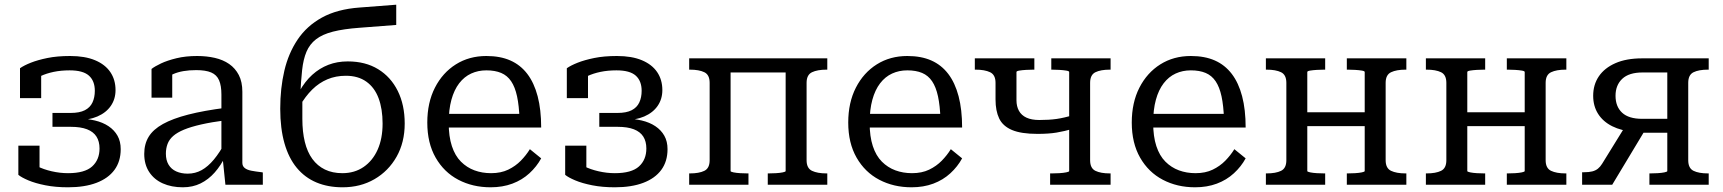

<svg xmlns="http://www.w3.org/2000/svg" viewBox="-20 -785 7324 816"><path d="M269 -49Q340 -49 371.5 -77.5Q403 -106 403 -154Q403 -184 390 -204.5Q377 -225 350 -235.5Q323 -246 281 -246H203V-305H280Q318 -305 340.5 -316.5Q363 -328 373 -349.5Q383 -371 383 -399Q383 -441 358 -463.5Q333 -486 276 -486Q239 -486 208 -479.5Q177 -473 152.5 -461.5Q128 -450 108 -432Q107 -442 109.5 -449.5Q112 -457 118.5 -462.5Q125 -468 134.5 -471.5Q144 -475 155 -477V-368H65V-495Q82 -507 111 -518.5Q140 -530 181.5 -538.5Q223 -547 278 -547Q341 -547 384 -529Q427 -511 449 -478.5Q471 -446 471 -402Q471 -364 451 -335Q431 -306 394 -290Q357 -274 305 -274L329 -296V-259L308 -281Q349 -281 383 -273Q417 -265 441.5 -248.5Q466 -232 479.5 -208Q493 -184 493 -151Q493 -99 466.5 -63Q440 -27 390 -8Q340 11 269 11Q216 11 173 2.5Q130 -6 100.5 -18.5Q71 -31 58 -42V-166H148V-53Q137 -55 127.5 -59.5Q118 -64 111 -71Q104 -78 101.5 -87.5Q99 -97 101 -109Q112 -92 138.5 -78.5Q165 -65 200 -57Q235 -49 269 -49Z M940 -327V-274Q879 -266 835 -256Q791 -246 762 -234Q733 -222 716 -207Q699 -192 692 -173Q685 -154 685 -132Q685 -104 696.5 -85Q708 -66 729 -56.5Q750 -47 778 -47Q810 -47 837 -62Q864 -77 889 -107Q914 -137 938 -182L939 -123Q919 -82 892.5 -52Q866 -22 832.5 -5.5Q799 11 757 11Q709 11 672 -5.5Q635 -22 614 -54Q593 -86 593 -131Q593 -173 612 -204Q631 -235 672.5 -258Q714 -281 780 -298Q846 -315 940 -327ZM938 0 926 -116 921 -122V-383Q921 -421 911 -444Q901 -467 877.5 -477Q854 -487 814 -487Q754 -487 716 -470Q678 -453 659 -434Q659 -442 663 -450.5Q667 -459 674 -466.5Q681 -474 690.5 -479Q700 -484 712 -486V-370H624V-492Q638 -503 664.5 -515.5Q691 -528 730 -537.5Q769 -547 818 -547Q858 -547 893 -539Q928 -531 954 -513Q980 -495 995 -466Q1010 -437 1010 -395V-93Q1010 -79 1020 -71Q1030 -63 1048 -59.5Q1066 -56 1092 -53L1097 -52V0Z M1508 -753 1664 -765V-679L1508 -667Q1440 -662 1395 -650.5Q1350 -639 1323 -618Q1296 -597 1282.5 -565Q1269 -533 1264 -487Q1259 -441 1256 -378H1265Q1265 -358 1265 -342.5Q1265 -327 1265 -312Q1265 -297 1265 -280Q1265 -225 1275.5 -182Q1286 -139 1307.5 -109.5Q1329 -80 1361 -64.5Q1393 -49 1435 -49Q1487 -49 1525.5 -75.5Q1564 -102 1585 -149Q1606 -196 1606 -260Q1606 -322 1589 -367.5Q1572 -413 1537 -438Q1502 -463 1450 -463Q1407 -463 1371.5 -448Q1336 -433 1307 -404.5Q1278 -376 1253 -333L1252 -396Q1276 -439 1307 -467Q1338 -495 1375.5 -509.5Q1413 -524 1458 -524Q1533 -524 1587 -491Q1641 -458 1670.5 -398.5Q1700 -339 1700 -260Q1700 -180 1665.5 -119Q1631 -58 1571.5 -23.5Q1512 11 1436 11Q1374 11 1325 -9.5Q1276 -30 1241.5 -71.5Q1207 -113 1189 -176Q1171 -239 1171 -323Q1171 -410 1188.5 -484.5Q1206 -559 1245 -617Q1284 -675 1348.5 -710.5Q1413 -746 1508 -753Z M1887 -263Q1887 -205 1900.5 -164Q1914 -123 1939 -98Q1964 -73 1996.5 -61Q2029 -49 2067 -49Q2109 -49 2140 -64Q2171 -79 2193.5 -102Q2216 -125 2232 -151L2280 -112Q2261 -77 2230 -48.5Q2199 -20 2157.5 -4.5Q2116 11 2065 11Q1989 11 1928 -21Q1867 -53 1831.5 -115Q1796 -177 1796 -264Q1796 -349 1828.5 -412.5Q1861 -476 1917.5 -511.5Q1974 -547 2047 -547Q2106 -547 2149 -528Q2192 -509 2221 -471Q2250 -433 2265 -376Q2280 -319 2280 -243H1866V-301H2214L2188 -279Q2186 -336 2177.5 -375.5Q2169 -415 2152.5 -439.5Q2136 -464 2110 -475Q2084 -486 2047 -486Q2012 -486 1982.5 -472.5Q1953 -459 1931.5 -431Q1910 -403 1898.5 -361Q1887 -319 1887 -263Z M2593 -49Q2664 -49 2695.5 -77.5Q2727 -106 2727 -154Q2727 -184 2714 -204.5Q2701 -225 2674 -235.5Q2647 -246 2605 -246H2527V-305H2604Q2642 -305 2664.5 -316.5Q2687 -328 2697 -349.5Q2707 -371 2707 -399Q2707 -441 2682 -463.5Q2657 -486 2600 -486Q2563 -486 2532 -479.5Q2501 -473 2476.5 -461.5Q2452 -450 2432 -432Q2431 -442 2433.5 -449.5Q2436 -457 2442.5 -462.5Q2449 -468 2458.5 -471.5Q2468 -475 2479 -477V-368H2389V-495Q2406 -507 2435 -518.5Q2464 -530 2505.5 -538.5Q2547 -547 2602 -547Q2665 -547 2708 -529Q2751 -511 2773 -478.5Q2795 -446 2795 -402Q2795 -364 2775 -335Q2755 -306 2718 -290Q2681 -274 2629 -274L2653 -296V-259L2632 -281Q2673 -281 2707 -273Q2741 -265 2765.5 -248.5Q2790 -232 2803.5 -208Q2817 -184 2817 -151Q2817 -99 2790.5 -63Q2764 -27 2714 -8Q2664 11 2593 11Q2540 11 2497 2.5Q2454 -6 2424.5 -18.5Q2395 -31 2382 -42V-166H2472V-53Q2461 -55 2451.5 -59.5Q2442 -64 2435 -71Q2428 -78 2425.5 -87.5Q2423 -97 2425 -109Q2436 -92 2462.5 -78.5Q2489 -65 2524 -57Q2559 -49 2593 -49Z M2996 -104V-433Q2996 -467 2973.5 -478Q2951 -489 2912 -489H2909V-537H3085V-58Q3085 -55 3097 -52.5Q3109 -50 3126 -49Q3143 -48 3157 -48H3161V0H2909V-48H2912Q2951 -48 2973.5 -59Q2996 -70 2996 -104ZM3319 -58V-537H3496V-489H3493Q3454 -489 3431 -478Q3408 -467 3408 -433V-104Q3408 -70 3431 -59Q3454 -48 3493 -48H3496V0H3243V-48H3247Q3261 -48 3278 -49Q3295 -50 3307 -52.5Q3319 -55 3319 -58ZM3040 -477V-537H3375V-477Z M3676 -263Q3676 -205 3689.5 -164Q3703 -123 3728 -98Q3753 -73 3785.5 -61Q3818 -49 3856 -49Q3898 -49 3929 -64Q3960 -79 3982.5 -102Q4005 -125 4021 -151L4069 -112Q4050 -77 4019 -48.5Q3988 -20 3946.5 -4.5Q3905 11 3854 11Q3778 11 3717 -21Q3656 -53 3620.5 -115Q3585 -177 3585 -264Q3585 -349 3617.5 -412.5Q3650 -476 3706.5 -511.5Q3763 -547 3836 -547Q3895 -547 3938 -528Q3981 -509 4010 -471Q4039 -433 4054 -376Q4069 -319 4069 -243H3655V-301H4003L3977 -279Q3975 -336 3966.5 -375.5Q3958 -415 3941.5 -439.5Q3925 -464 3899 -475Q3873 -486 3836 -486Q3801 -486 3771.5 -472.5Q3742 -459 3720.5 -431Q3699 -403 3687.5 -361Q3676 -319 3676 -263Z M4524 -58V-479Q4524 -483 4511.5 -485Q4499 -487 4482 -488Q4465 -489 4451 -489H4448V-537H4700V-489H4697Q4658 -489 4635.5 -478Q4613 -467 4613 -433V-104Q4613 -70 4635.5 -59Q4658 -48 4697 -48H4700V0H4443V-48H4451Q4465 -48 4482 -49Q4499 -50 4511.5 -52.5Q4524 -55 4524 -58ZM4211 -362V-433Q4211 -467 4188 -478Q4165 -489 4126 -489H4123V-537H4376V-489H4372Q4358 -489 4341 -488Q4324 -487 4312 -485Q4300 -483 4300 -479V-359Q4300 -333 4310.5 -314Q4321 -295 4342.5 -285Q4364 -275 4397 -275Q4439 -275 4470.5 -279.5Q4502 -284 4542 -296V-238Q4503 -227 4470 -221.5Q4437 -216 4389 -216Q4320 -216 4281 -232.5Q4242 -249 4226.5 -281.5Q4211 -314 4211 -362Z M4881 -263Q4881 -205 4894.5 -164Q4908 -123 4933 -98Q4958 -73 4990.5 -61Q5023 -49 5061 -49Q5103 -49 5134 -64Q5165 -79 5187.5 -102Q5210 -125 5226 -151L5274 -112Q5255 -77 5224 -48.5Q5193 -20 5151.5 -4.5Q5110 11 5059 11Q4983 11 4922 -21Q4861 -53 4825.5 -115Q4790 -177 4790 -264Q4790 -349 4822.5 -412.5Q4855 -476 4911.5 -511.5Q4968 -547 5041 -547Q5100 -547 5143 -528Q5186 -509 5215 -471Q5244 -433 5259 -376Q5274 -319 5274 -243H4860V-301H5208L5182 -279Q5180 -336 5171.5 -375.5Q5163 -415 5146.5 -439.5Q5130 -464 5104 -475Q5078 -486 5041 -486Q5006 -486 4976.5 -472.5Q4947 -459 4925.5 -431Q4904 -403 4892.5 -361Q4881 -319 4881 -263Z M5447 -104V-433Q5447 -467 5424.5 -478Q5402 -489 5363 -489H5360V-537H5612V-489H5608Q5594 -489 5577 -488Q5560 -487 5548 -485Q5536 -483 5536 -479V-58Q5536 -55 5548 -52.5Q5560 -50 5577 -49Q5594 -48 5608 -48H5612V0H5360V-48H5363Q5402 -48 5424.5 -59Q5447 -70 5447 -104ZM5780 -58V-479Q5780 -483 5768 -485Q5756 -487 5739 -488Q5722 -489 5708 -489H5704V-537H5957V-489H5954Q5915 -489 5892 -478Q5869 -467 5869 -433V-104Q5869 -70 5892 -59Q5915 -48 5954 -48H5957V0H5704V-48H5708Q5722 -48 5739 -49Q5756 -50 5768 -52.5Q5780 -55 5780 -58ZM5496 -249V-308H5831V-249Z M6127 -104V-433Q6127 -467 6104.5 -478Q6082 -489 6043 -489H6040V-537H6292V-489H6288Q6274 -489 6257 -488Q6240 -487 6228 -485Q6216 -483 6216 -479V-58Q6216 -55 6228 -52.5Q6240 -50 6257 -49Q6274 -48 6288 -48H6292V0H6040V-48H6043Q6082 -48 6104.5 -59Q6127 -70 6127 -104ZM6460 -58V-479Q6460 -483 6448 -485Q6436 -487 6419 -488Q6402 -489 6388 -489H6384V-537H6637V-489H6634Q6595 -489 6572 -478Q6549 -467 6549 -433V-104Q6549 -70 6572 -59Q6595 -48 6634 -48H6637V0H6384V-48H6388Q6402 -48 6419 -49Q6436 -50 6448 -52.5Q6460 -55 6460 -58ZM6176 -249V-308H6511V-249Z M7066 -477H6961Q6903 -477 6874.5 -450Q6846 -423 6846 -378Q6846 -332 6874 -306Q6902 -280 6959 -280H7094V-221H6954L6924 -225Q6871 -229 6832 -248.5Q6793 -268 6772 -301Q6751 -334 6751 -378Q6751 -425 6775 -460.5Q6799 -496 6845.5 -516.5Q6892 -537 6959 -537H7242V-489H7239Q7200 -489 7177.5 -478Q7155 -467 7155 -433V-104Q7155 -70 7177.5 -59Q7200 -48 7239 -48H7242V0H6990V-48H6994Q7008 -48 7025 -49Q7042 -50 7054 -52.5Q7066 -55 7066 -58ZM6886 -246 6971 -231 6832 0H6704V-53H6713Q6733 -53 6747 -56.5Q6761 -60 6771 -68Q6781 -76 6789 -89Z"/></svg>

Font: Roboto Serif
Style: Regular
Weight: 400
Designer: Greg Gazdowicz
Foundry: Commercial Type
Version: Version 1.008